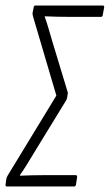

<svg xmlns="http://www.w3.org/2000/svg" viewBox="-30 -675 397 695"><path d="M-6 0Q-10 0 -10 -6L-7 -28Q-6 -33 -2 -40L174 -329L90 -614Q87 -623 88 -629L92 -649Q93 -655 98 -655H342Q348 -655 347 -648L342 -621Q341 -614 336 -614H217Q199 -614 175.5 -614.5Q152 -615 132 -616V-614Q140 -592 146.5 -569Q153 -546 160 -523L214 -345Q215 -342 215.5 -340Q216 -338 215 -335L213 -321Q212 -316 209 -311L92 -120Q80 -100 68 -80.5Q56 -61 42 -41V-39Q64 -40 86.5 -40.5Q109 -41 130 -41H244Q250 -41 249 -33L245 -7Q244 0 238 0Z"/></svg>

Font: Sofia Sans Extra Condensed Light
Style: Italic
Weight: 300
Italic angle: -9°
Version: Version 4.100